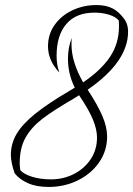

<svg xmlns="http://www.w3.org/2000/svg" viewBox="-20 -730 527 760"><path d="M327 -375Q368 -312 386 -269Q404 -226 404 -190Q404 -133 372.5 -87.5Q341 -42 288 -16Q235 10 173 10Q124 10 90.5 -5Q57 -20 38 -44Q23 -87 23 -117Q23 -161 45.5 -199.5Q68 -238 118.5 -279Q169 -320 256 -371L276 -383Q249 -437 249 -498Q249 -541 264 -580Q263 -571 263 -554Q263 -485 309 -404Q380 -452 415.5 -505Q451 -558 451 -626Q451 -641 450 -649Q439 -663 412.5 -671.5Q386 -680 354 -680Q281 -680 242.5 -635Q204 -590 204 -509Q204 -473 215 -443Q170 -490 170 -547Q170 -594 196 -631Q222 -668 266 -689Q310 -710 362 -710Q400 -710 426 -696.5Q452 -683 474 -652Q487 -632 487 -605Q487 -485 327 -375ZM293 -353 274 -341Q191 -293 147.5 -259.5Q104 -226 81 -185Q58 -144 58 -84Q58 -75 60 -57Q73 -41 106.5 -30.5Q140 -20 181 -20Q232 -20 274 -42Q316 -64 340 -101.5Q364 -139 364 -185Q364 -218 347.5 -257.5Q331 -297 293 -353Z"/></svg>

Font: Srisakdi
Style: Regular
Weight: 400
Designer: Cadson Demak Co.,Ltd.
Foundry: Cadson Demak Co.,Ltd.
Version: Version 1.000